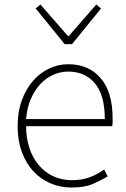

<svg xmlns="http://www.w3.org/2000/svg" viewBox="-20 -828 567 861"><path d="M300 13Q250 13 206 -6Q162 -25 129.5 -60Q97 -95 78 -146.5Q59 -198 59 -262Q59 -327 78 -378.5Q97 -430 128.5 -466Q160 -502 201 -521Q242 -540 286 -540Q378 -540 431.5 -477.5Q485 -415 485 -297Q485 -289 485 -280Q485 -271 483 -262H97Q97 -210 111.5 -165.5Q126 -121 153 -88.5Q180 -56 218 -38Q256 -20 302 -20Q347 -20 382 -33Q417 -46 447 -68L463 -37Q433 -19 396 -3Q359 13 300 13ZM450 -294Q450 -402 405.5 -454.5Q361 -507 286 -507Q251 -507 218.5 -492.5Q186 -478 160.5 -450.5Q135 -423 118 -383.5Q101 -344 97 -294ZM140 -790 161 -808 285 -666H288L412 -808L433 -790L303 -630H270Z"/></svg>

Font: Kinto Sans Thin
Style: Regular
Weight: 100
Designer: Authors: Ryoko NISHIZUKA  (kana & ideographs); Paul D. Hunt (Latin, Greek & Cyrillic); Wenlong ZHANG  (bopomofo); Sandol
Foundry: Adobe Systems Incorporated, ookami Inc.
Version: Version 0.001